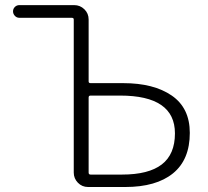

<svg xmlns="http://www.w3.org/2000/svg" viewBox="-20 -749 832 769"><path d="M333 0Q308.6 0 292 -17.1Q275.4 -34.2 275.4 -57.6V-670.9Q275.4 -677.7 267.6 -677.7H57.6Q46.9 -677.7 39.6 -685.5Q32.2 -693.4 32.2 -703.6Q32.2 -713.9 39.6 -721.2Q46.9 -728.5 57.6 -728.5H277.3Q300.8 -728.5 317.9 -711.9Q335 -695.3 335 -670.9V-422.9Q335 -416 342.8 -416H473.6Q595.7 -416 668 -366.2Q740.2 -316.4 740.2 -216.8Q740.2 -109.4 672.9 -54.7Q605.5 0 481.4 0ZM335 -57.6Q335 -49.8 342.8 -49.8H468.8Q575.2 -49.8 627.9 -90.3Q680.7 -130.9 680.7 -214.8Q680.7 -366.2 460.9 -366.2H342.8Q335 -366.2 335 -358.4Z"/></svg>

Font: Gen Jyuu Gothic P Light
Style: Regular
Weight: 200
Designer: [Source Han Sans]
Ryoko NISHIZUKA  (kana & ideographs); Paul D. Hunt (Latin, Greek & Cyrillic); Wenlong ZHANG  (bopomofo
Version: Version 1.002.20150607